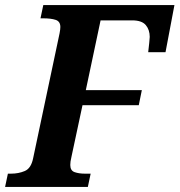

<svg xmlns="http://www.w3.org/2000/svg" viewBox="-42 -734 705 754"><path d="M-22 0 -11 -52H1Q31 -52 55.5 -62.5Q80 -73 88 -112L186 -575Q189 -588 192 -603.5Q195 -619 195 -628Q195 -650 176.5 -656Q158 -662 129 -662H117L128 -714H643L608 -529H540Q542 -546 544 -565Q546 -584 546 -589Q546 -617 530.5 -635.5Q515 -654 477 -654H353L295 -380H515L503 -321H282L239 -120Q236 -107 235 -100Q234 -93 234 -86Q234 -64 251 -58Q268 -52 292 -52H314L303 0Z"/></svg>

Font: Noto Serif SemiCondensed
Style: Bold Italic
Weight: 700
Width: 4
Italic angle: -12°
Designer: Monotype Design Team
Foundry: Monotype Imaging Inc.
Version: Version 2.014